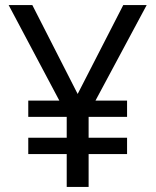

<svg xmlns="http://www.w3.org/2000/svg" viewBox="-20 -734 612 754"><path d="M285 -365 464 -714H556L355 -339H479V-275H328V-193H479V-129H328V0H242V-129H91V-193H242V-275H91V-339H213L14 -714H107Z"/></svg>

Font: Noto Sans Vithkuqi
Style: Regular
Weight: 400
Version: Version 1.001